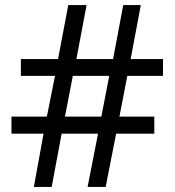

<svg xmlns="http://www.w3.org/2000/svg" viewBox="-20 -734 686 754"><path d="M480 -436H620V-502H493L533 -714H464L424 -502H280L320 -714H248L208 -502H62V-436H196L164 -276H25V-209H151L113 0H183L222 -209H365L324 0H395L436 -209H586V-276H449ZM235 -276 266 -436H409L378 -276Z"/></svg>

Font: Noto Sans Elbasan
Style: Regular
Weight: 400
Designer: Monotype Design Team
Foundry: Monotype Imaging Inc.
Version: Version 2.004